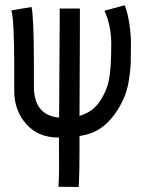

<svg xmlns="http://www.w3.org/2000/svg" viewBox="-20 -531 558 744"><path d="M35.2 -178.7Q35.2 -178.7 35.2 -268.1Q35.2 -456.5 23.9 -490.7L102.1 -503.9Q111.3 -464.8 111.3 -279.8Q111.3 -279.8 111.3 -196.3Q111.3 -84.5 209 -75.2Q209 -138.2 210.2 -264.9Q211.4 -391.6 211.4 -452.6V-498H289.6V-427.2Q289.6 -360.4 288.8 -237.5Q288.1 -114.7 288.1 -82Q336.9 -96.2 363.3 -133.3Q393.6 -176.8 402.3 -222.2Q411.1 -267.6 411.1 -360.4Q411.1 -431.6 384.8 -489.3L462.9 -510.7Q474.6 -482.9 481 -440.4Q487.3 -397.9 487.3 -368.2V-362.3V-344.2Q487.3 -308.6 486.6 -286.4Q485.8 -264.2 481 -230Q476.1 -195.8 467.5 -170.4Q459 -145 441.9 -115.2Q424.8 -85.4 400.4 -60.1Q380.4 -39.1 355 -24.9Q329.6 -10.7 288.1 -3.9V60.5Q288.1 134.3 285.2 193.4L206.5 192.9Q209 155.3 209 114.7Q209 105.5 208.7 75.7Q208.5 45.9 208.5 22.5V2H206.1Q127.9 2 81.5 -50.5Q35.2 -103 35.2 -178.7Z"/></svg>

Font: Fantasque Sans Mono
Style: Regular
Weight: 400
Monospace: yes
Designer: Jany Belluz
Version: Version 1.8.0 ; ttfautohint (v1.8.2)